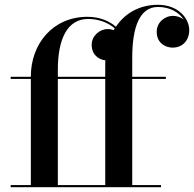

<svg xmlns="http://www.w3.org/2000/svg" viewBox="-20 -780 808 800"><path d="M24.5 -9V0H651V-9H531V-451H671V-460H531V-540C531 -667 562 -751 638 -751C690 -751 727 -727 745.5 -698.5C733 -708.5 716 -714 700 -714C668.5 -714 633 -688.5 633 -647.5C633 -601 668.5 -581.5 700 -581.5C736.5 -581.5 768.5 -607.5 768.5 -655C768.5 -702 724 -760 638 -760C560 -760 500 -724 463 -668.5C436 -692.5 394.5 -710 344.5 -710C199.5 -710 108.5 -596.5 108.5 -461.5V-460H24.5V-451H108.5V-9ZM221 -490C221 -617 260.5 -701 347 -701C393 -701 432.5 -684.5 458 -661.5C457 -659 455.5 -657 454 -654.5C446 -657.5 437.5 -659 428.5 -659C397.5 -659 362 -632.5 362 -593.5C362 -552 390.5 -532 419 -528.5C419 -523 418.5 -517 418.5 -511.5V-460H221ZM221 -9V-451H418.5V-9Z"/></svg>

Font: Bodoni* 24pt Medium
Style: Regular
Weight: 500
Version: Version 2.3